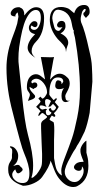

<svg xmlns="http://www.w3.org/2000/svg" viewBox="-20 -739 410 771"><path d="M227 -405 226 -402Q230 -402 234 -411Q234 -428 213 -428Q207 -428 204 -427Q178 -420 178 -359Q180 -354 186.5 -347Q193 -340 195 -337Q199 -339 206 -346Q208 -340 208 -340L200 -329L216 -310Q208 -296 204 -292L196 -284Q202 -278 202 -274Q202 -270 197 -270L188 -275Q179 -262 179 -260Q179 -256 194 -249Q198 -248 198 -215Q198 -206 197.5 -193Q197 -180 197 -178V-104Q197 -102 198.5 -95.5Q200 -89 200 -87Q200 -85 201.5 -78.5Q203 -72 203.5 -70Q204 -68 205.5 -63Q207 -58 208.5 -55.5Q210 -53 212.5 -49Q215 -45 217 -43Q219 -41 222 -38.5Q225 -36 229 -34Q226 -42 226 -55Q226 -68 238 -100Q260 -157 269.5 -185Q279 -213 290 -267Q301 -321 301 -373V-382Q301 -473 281 -588L276 -608V-618L274 -619Q270 -632 268 -645Q260 -694 215 -700H212Q202 -700 196 -689Q190 -678 190 -665Q190 -659 198 -630Q203 -615 215 -615Q219 -615 222 -619L231 -630Q209 -624 209 -640Q214 -655 227 -655Q243 -655 243 -635Q243 -629 242 -626Q237 -612 223 -605Q254 -590 254 -567Q254 -561 251 -555Q246 -543 245 -530Q245 -541 240.5 -549.5Q236 -558 224.5 -569.5Q213 -581 212 -582Q180 -620 180 -660Q180 -711 226 -711Q235 -711 243.5 -708.5Q252 -706 255.5 -704Q259 -702 267.5 -694.5Q276 -687 278 -686Q288 -719 318 -719Q340 -719 340 -691Q340 -685 337.5 -681Q335 -677 331 -673.5Q327 -670 325 -667Q315 -678 315 -680V-687Q323 -692 324 -700Q325 -703 321 -703Q317 -703 314 -698Q309 -693 306 -677Q302 -661 306 -649Q321 -617 338 -538Q348 -498 349 -472Q351 -437 351 -411L340 -286Q331 -239 320 -211Q301 -170 290 -155Q288 -152 285.5 -146.5Q283 -141 281 -139Q278 -135 275 -130Q272 -125 268.5 -118.5Q265 -112 263 -108Q240 -68 240 -49Q240 -33 252 -20.5Q264 -8 279 -8Q292 -8 301 -18Q316 -35 316 -53Q316 -64 309 -71V-66Q309 -53 296 -53Q289 -53 283 -57.5Q277 -62 277 -68Q277 -72 280 -76Q289 -89 310 -89Q315 -89 316 -90Q303 -120 303 -131V-140Q307 -156 319 -168Q325 -174 327 -174V-126Q328 -121 331 -110Q335 -95 335 -73Q335 -15 291 8Q284 12 274 12Q243 12 215 -25Q204 -40 196 -62Q188 -84 183 -94Q180 -71 149 -28Q139 -14 116.5 -3.5Q94 7 73 7Q71 7 70 6Q13 -13 13 -56V-65Q14 -78 19 -86Q27 -98 28 -105V-117Q31 -139 26 -143Q20 -146 20 -151Q18 -152 26 -151Q37 -149 45 -137.5Q53 -126 53 -114Q53 -87 35 -75Q35 -74 34.5 -74Q34 -74 34 -73Q48 -77 51 -77Q58 -77 62 -70Q76 -60 68 -52Q59 -43 53 -43Q47 -43 44 -52L41 -59Q29 -48 29 -38Q29 -25 41.5 -14.5Q54 -4 70 -4Q76 -4 79 -5Q98 -9 98 -42V-45Q98 -75 76 -126Q66 -147 31 -288Q6 -381 6 -466Q6 -522 27 -581Q45 -628 49 -644Q54 -669 54 -672Q52 -689 50 -689Q48 -688 44 -682Q40 -676 43 -673Q23 -673 23 -685Q23 -689 24 -691Q33 -710 55 -710H58Q59 -709 62 -708Q74 -704 77 -688Q77 -679 78 -677Q102 -710 125 -710Q157 -710 157 -667Q157 -604 125 -572Q107 -554 107 -534Q107 -520 122 -507Q91 -526 91 -547Q91 -572 121 -602Q96 -607 96 -628Q96 -636 103 -645Q110 -654 118 -654H121Q133 -651 130 -637Q126 -629 119.5 -630Q113 -631 107 -637Q101 -630 105 -624.5Q109 -619 118 -619Q129 -619 136.5 -634.5Q144 -650 144 -667Q144 -699 124 -699Q102 -699 84 -661Q68 -627 57 -550Q54 -526 54 -504Q54 -488 55 -483Q57 -469 68 -358Q79 -247 92 -199Q113 -123 113 -74Q113 -44 106 -26Q107 -25 109 -25Q113 -25 127 -39Q147 -65 148 -80Q149 -87 149 -107V-121Q149 -124 147 -168Q145 -212 145 -224Q145 -230 145 -233.5Q145 -237 145 -240.5Q145 -244 146 -246Q147 -248 147.5 -249.5Q148 -251 150 -252.5Q152 -254 152.5 -255Q153 -256 156.5 -258Q160 -260 161 -261Q165 -264 167 -266Q169 -268 169 -269.5Q169 -271 168.5 -271.5Q168 -272 165.5 -274Q163 -276 161 -278Q151 -288 147 -284L145 -282Q143 -280 141.5 -278.5Q140 -277 138 -275Q136 -273 135.5 -273.5Q135 -274 134 -274Q134 -283 143 -292Q136 -301 125 -310Q143 -328 143 -332Q143 -334 134 -343L142 -351L150 -343Q155 -343 162 -352.5Q169 -362 169 -368Q169 -388 155 -405.5Q141 -423 125 -423Q119 -423 112.5 -419Q106 -415 106 -410Q106 -407 109 -404Q114 -408 119 -408Q130 -408 130 -396Q130 -392 126 -388.5Q122 -385 118 -385Q119 -385 116 -382H114Q112 -382 99 -390V-387Q99 -382 103 -376Q107 -370 113 -364Q119 -358 120 -356Q121 -354 121 -351Q121 -347 116 -343.5Q111 -340 103 -337.5Q95 -335 93 -333Q93 -338 96.5 -346Q100 -354 100 -358Q100 -364 94 -371Q88 -378 88 -389Q88 -425 109 -437Q116 -441 124 -441Q131 -441 137 -438Q143 -435 151 -428Q159 -421 161 -420L144 -510Q152 -510 164.5 -509.5Q177 -509 182 -509Q192 -509 197 -510L194 -497Q181 -426 181 -419Q200 -443 220 -443Q232 -443 243.5 -434Q255 -425 257 -419Q260 -412 260 -404Q260 -390 250 -372Q242 -359 242 -352Q242 -349 244 -341Q247 -332 261 -335Q250 -329 243 -329Q227 -330 227 -354Q227 -374 237 -385Q226 -381 218 -381Q200 -381 202 -398Q203 -409 207 -413.5Q211 -418 216 -416Q227 -414 227 -405ZM185 -334 184 -333Q184 -335 178.5 -338Q173 -341 170 -341H166Q161 -339 161 -332Q161 -316 165 -314Q166 -314 166 -311V-310Q144 -320 139 -313V-309Q138 -306 143 -302.5Q148 -299 150 -299Q162 -302 163 -302Q166 -302 169 -299L164 -295V-292Q164 -276 173 -276Q178 -276 182.5 -280Q187 -284 186 -288Q178 -291 176 -299Q177 -304 183 -305Q185 -305 187 -298Q187 -295 195 -295Q197 -295 201 -299.5Q205 -304 205 -307Q205 -310 194 -321Q190 -321 186.5 -315.5Q183 -310 178 -311Q177 -310 175 -310H174Z"/></svg>

Font: Bukvitsa
Style: Regular
Weight: 500
Foundry: Ponomar Technologies, Inc.
Version: Version 1.1